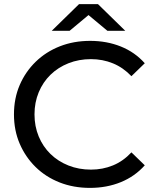

<svg xmlns="http://www.w3.org/2000/svg" viewBox="-20 -907 763 935"><path d="M418 8Q338 8 270.5 -18.5Q203 -45 153.5 -93.5Q104 -142 76 -207Q48 -272 48 -350Q48 -428 76 -493Q104 -558 154 -606.5Q204 -655 271.5 -681.5Q339 -708 419 -708Q500 -708 568.5 -680.5Q637 -653 685 -599L620 -536Q580 -578 530 -598.5Q480 -619 423 -619Q364 -619 313.5 -599Q263 -579 226 -543Q189 -507 168.5 -457.5Q148 -408 148 -350Q148 -292 168.5 -242.5Q189 -193 226 -157Q263 -121 313.5 -101Q364 -81 423 -81Q480 -81 530 -101.5Q580 -122 620 -165L685 -102Q637 -48 568.5 -20Q500 8 418 8ZM232 -757 365 -887H457L590 -757H503L371 -867H451L319 -757Z"/></svg>

Font: MOST Montserrat Medium
Style: Regular
Weight: 500
Designer: Julieta Ulanovsky
Foundry: Julieta Ulanovsky
Version: Version 8.000;March 11, 2024;FontCreator 15.0.0.2926 64-bit